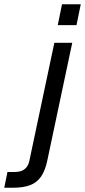

<svg xmlns="http://www.w3.org/2000/svg" viewBox="-112 -731 399 901"><path d="M-92 150 -77 76H-44Q-24 76 -10 70.5Q4 65 13.5 52.5Q23 40 27 18L143 -530H227L110 22Q100 70 80.5 98Q61 126 29 138Q-3 150 -51 150ZM159 -613 179 -711H267L247 -613Z"/></svg>

Font: Geist
Style: Italic
Weight: 400
Italic angle: -12°
Designer: Basement.studio, Andrés Briganti, Mateo Zaragoza
Foundry: Basement.studio, Vercel, Andrés Briganti, Guido Ferreyra, Mateo Zaragoza
Version: Version 1.500